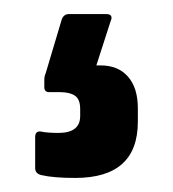

<svg xmlns="http://www.w3.org/2000/svg" viewBox="-20 -60 246 273"><path d="M87 193Q56 193 39 189Q30 187 30 179V135Q30 126 38 127Q42 128 49 128.5Q56 129 63 129Q94 129 94 105V95Q94 81 86.5 76Q79 71 65 71H50Q43 71 43 64Q43 60 43 54Q43 48 45 44L68 -33Q71 -40 78 -40H131Q142 -40 137 -29L117 33H123Q148 33 162 49Q176 65 176 94V113Q176 193 87 193Z"/></svg>

Font: Sofia Sans Condensed
Style: Bold
Weight: 700
Designer: Botio Nikoltchev, Ani Petrova
Foundry: lettersoup
Version: Version 4.101; ttfautohint (v1.8.4.7-5d5b)